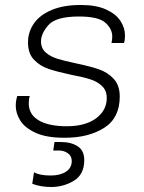

<svg xmlns="http://www.w3.org/2000/svg" viewBox="-20 -541 576 768"><path d="M480 -399Q480 -381 476 -369H426Q429 -384 429 -395Q429 -426 401 -450.5Q373 -475 296 -475Q204 -475 174 -441Q144 -407 144 -376Q144 -348 162.5 -331.5Q181 -315 208 -306.5Q235 -298 282 -288Q340 -276 375 -264Q410 -252 434.5 -226Q459 -200 459 -155Q459 -69 396.5 -29.5Q334 10 240 10H236Q165 10 122 -10Q79 -30 61 -59Q43 -88 43 -118Q43 -138 49 -157H99Q95 -145 95 -128Q95 -83 135 -59.5Q175 -36 247 -36Q321 -36 364 -67.5Q407 -99 407 -149Q407 -179 388 -197Q369 -215 340.5 -224Q312 -233 264 -242Q208 -254 174 -265.5Q140 -277 116 -302Q92 -327 92 -371Q92 -413 115.5 -447Q139 -481 186.5 -501Q234 -521 301 -521H306Q365 -521 404.5 -503Q444 -485 462 -457Q480 -429 480 -399ZM183 161Q220 161 243.5 146Q267 131 267 103Q267 83 251.5 72Q236 61 215 61H193L198 27H223Q264 27 290.5 44Q317 61 317 99Q317 157 275.5 182Q234 207 185 207Q142 207 109 194L116 148Q138 161 183 161Z"/></svg>

Font: Chivo Thin Italic
Style: Regular
Weight: 100
Italic angle: -8.05°
Designer: Hector Gatti
Foundry: Omnibus-Type
Version: Version 1.007